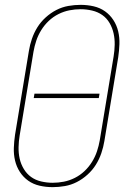

<svg xmlns="http://www.w3.org/2000/svg" viewBox="-20 -763 540 791"><path d="M197 8Q169 8 143 2Q117 -4 96.5 -18.5Q76 -33 62 -54.5Q48 -76 42 -101.5Q36 -127 37 -154Q38 -181 42 -208L99 -553Q103 -578 111.5 -603Q120 -628 134 -650.5Q148 -673 168.5 -691.5Q189 -710 212.5 -722Q236 -734 261.5 -738.5Q287 -743 312 -743Q340 -743 366 -737Q392 -731 412.5 -716.5Q433 -702 447 -680.5Q461 -659 467 -633.5Q473 -608 472 -581Q471 -554 467 -527L410 -182Q406 -157 397.5 -132Q389 -107 375 -84.5Q361 -62 340.5 -43.5Q320 -25 296.5 -13Q273 -1 247.5 3.5Q222 8 197 8ZM197 -10Q220 -10 243 -14.5Q266 -19 288 -30Q310 -41 328 -58Q346 -75 359 -96Q372 -117 379.5 -139.5Q387 -162 391 -185L448 -530Q452 -554 452.5 -578.5Q453 -603 448 -625.5Q443 -648 431.5 -668Q420 -688 401.5 -701Q383 -714 359.5 -719.5Q336 -725 312 -725Q289 -725 266 -720.5Q243 -716 221 -705Q199 -694 181 -677Q163 -660 150 -639Q137 -618 129.5 -595.5Q122 -573 118 -550L61 -205Q57 -181 56.5 -156.5Q56 -132 61 -109.5Q66 -87 78 -67Q90 -47 108 -34Q126 -21 149.5 -15.5Q173 -10 197 -10ZM119 -359 122 -377H390L387 -359Z"/></svg>

Font: Iosevka SS04 Thin Oblique
Style: Regular
Weight: 100
Italic angle: -9°
Monospace: yes
Designer: Belleve Invis
Foundry: Belleve Invis
Version: Version 19.0.0; ttfautohint (v1.8.4)